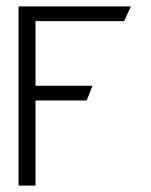

<svg xmlns="http://www.w3.org/2000/svg" viewBox="-20 -590 472 600"><path d="M38 -10H91V-276H251L269 -322H91V-524H368L389 -570H38Z"/></svg>

Font: Charger Sport
Style: ExLitNrw
Weight: 200
Designer: Jasper
Foundry: Cannot Into Space Fonts
Version: Version 1.1